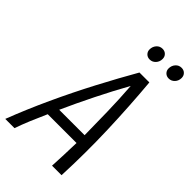

<svg xmlns="http://www.w3.org/2000/svg" viewBox="-300 -957 1042 1042"><g transform="rotate(45 221.0 -436.5)"><path d="M-39 0Q6 -117 62 -238.5Q118 -360 179 -476Q240 -592 298 -693H374Q389 -525 395 -350.5Q401 -176 393 0H320Q322 -42 324 -87Q326 -132 327 -181H106Q84 -132 65 -86.5Q46 -41 32 0ZM133 -242H328Q327 -327 325 -418.5Q323 -510 316 -608Q267 -520 220 -425.5Q173 -331 133 -242ZM433 -782Q416 -782 405 -793Q394 -804 394 -820Q394 -842 407.5 -857.5Q421 -873 442 -873Q459 -873 470 -862Q481 -851 481 -834Q481 -812 467 -797Q453 -782 433 -782ZM287 -782Q270 -782 259 -793Q248 -804 248 -820Q248 -842 261.5 -857.5Q275 -873 296 -873Q313 -873 324 -862Q335 -851 335 -834Q335 -812 321 -797Q307 -782 287 -782Z"/></g></svg>

Font: Ubuntu Sans Condensed
Style: Italic
Weight: 400
Width: 3
Italic angle: -13.5°
Designer: Dalton Maag Ltd
Foundry: Dalton Maag Ltd
Version: Version 1.006; ttfautohint (v1.8.4.7-5d5b)